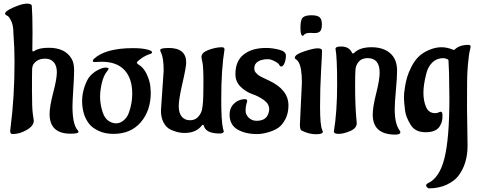

<svg xmlns="http://www.w3.org/2000/svg" viewBox="-20 -717 2626 1057"><path d="M159 -537 158 -440Q158 -434 162 -434Q166 -434 170 -437Q195 -454 249 -454Q340 -454 375 -392Q388 -369 388 -331Q388 -293 383.5 -226Q379 -159 379 -131Q379 -33 407 -1Q412 4 412 9Q412 19 369 19Q253 19 253 -89Q253 -131 273 -207Q293 -283 293 -319Q293 -355 276 -374.5Q259 -394 229 -394Q199 -394 181.5 -381Q164 -368 160 -354L157 -341Q156 -322 156 -220Q156 -118 161 -87.5Q166 -57 166 -53Q166 -24 127 -1.5Q88 21 50 21Q36 21 36 5L38 -14Q60 -182 60 -378Q60 -454 54 -532L53 -554Q51 -582 41.5 -602Q32 -622 24 -628L15 -633Q8 -637 8 -642Q8 -656 55 -676.5Q102 -697 127.5 -697Q153 -697 155 -686Q159 -635 159 -537Z M540 -377Q514 -376 502.5 -375.5Q491 -375 491 -381Q491 -387 497 -393Q561 -452 713 -452Q765 -452 795 -443L805 -440Q817 -435 817 -429Q817 -424 810 -421Q783 -413 758 -395.5Q733 -378 733 -371L739 -364Q771 -346 788.5 -307Q806 -268 808 -238L810 -207Q810 -108 755 -44Q700 20 605 20Q557 20 522 3Q487 -14 470.5 -35.5Q454 -57 444 -84Q432 -121 432 -160.5Q432 -200 445.5 -240Q459 -280 476.5 -299Q494 -318 516 -330Q544 -345 561 -345Q578 -345 578 -338L572 -328Q550 -302 540.5 -260Q531 -218 531 -185.5Q531 -153 539 -121Q547 -89 557 -73.5Q567 -58 580 -50Q599 -38 620 -38Q641 -38 661 -54.5Q681 -71 690 -98Q708 -148 708 -201Q708 -285 665.5 -331Q623 -377 540 -377Z M1216 -445Q1198 -337 1198 -170Q1198 -47 1208 -8L1212 5Q1212 18 1190 18Q1113 18 1102 -25Q1101 -30 1097.5 -30Q1094 -30 1091 -26Q1060 15 995 15Q959 15 920 -3Q896 -14 881 -41.5Q866 -69 866 -109L881 -328Q881 -397 867 -426Q862 -437 862 -440Q862 -446 867 -448Q883 -453 908 -453Q1005 -453 1005 -373Q1005 -348 984.5 -259Q964 -170 964 -132.5Q964 -95 980.5 -75Q997 -55 1026.5 -55Q1056 -55 1073 -76Q1090 -97 1093 -118L1096 -139Q1100 -174 1100 -262Q1100 -350 1094.5 -373.5Q1089 -397 1089 -403Q1089 -428 1129 -442.5Q1169 -457 1201 -457Q1216 -457 1216 -445Z M1568 -137Q1568 -94 1551.5 -62Q1535 -30 1514 -15Q1493 0 1464 9Q1426 21 1395 21Q1330 21 1287 -4.5Q1244 -30 1244 -86Q1244 -119 1262 -140Q1290 -171 1329 -171Q1341 -171 1341 -160Q1341 -159 1336.5 -144.5Q1332 -130 1332 -108Q1332 -86 1349.5 -69Q1367 -52 1392 -52Q1417 -52 1432 -60.5Q1447 -69 1453 -82Q1462 -100 1462 -116Q1462 -145 1433 -166Q1404 -187 1369 -199Q1334 -211 1305 -239Q1276 -267 1276 -309Q1276 -381 1321.5 -417Q1367 -453 1445 -453Q1479 -453 1516.5 -443.5Q1554 -434 1554 -411.5Q1554 -389 1546.5 -370Q1539 -351 1528 -351Q1522 -351 1520 -355.5Q1518 -360 1513 -366Q1508 -372 1489 -381.5Q1470 -391 1456.5 -391Q1443 -391 1438.5 -390.5Q1434 -390 1423 -387.5Q1412 -385 1403 -380Q1380 -367 1380 -342Q1380 -326 1387 -318.5Q1394 -311 1398 -307Q1402 -303 1412 -297.5Q1422 -292 1426 -290Q1430 -288 1444 -281.5Q1458 -275 1462 -273Q1568 -223 1568 -137Z M1711 -535 1687 -536Q1660 -536 1652 -523Q1650 -520 1647 -520Q1634 -520 1634 -564.5Q1634 -609 1647.5 -621Q1661 -633 1694.5 -633Q1728 -633 1740 -621.5Q1752 -610 1752 -583Q1752 -556 1743 -545.5Q1734 -535 1711 -535ZM1631 -30 1642 -263Q1642 -346 1623 -376Q1617 -386 1609 -391Q1603 -393 1603 -399Q1603 -417 1654 -434Q1705 -451 1728.5 -451Q1752 -451 1753 -439Q1753 -419 1747.5 -325.5Q1742 -232 1742 -129Q1742 -26 1754 -1Q1757 4 1757 9Q1757 22 1719 22Q1681 22 1641 2Q1631 -3 1631 -30Z M1818 7Q1836 -101 1836 -252Q1836 -403 1827 -448Q1827 -461 1857 -461Q1903 -461 1918 -426Q1919 -423 1923 -423Q1927 -423 1929 -425Q1960 -457 2025 -457Q2090 -457 2128 -424Q2166 -391 2166 -328Q2166 -290 2159.5 -220Q2153 -150 2153 -116Q2153 -35 2180 1Q2184 6 2184 11Q2184 24 2156 24Q2032 24 2032 -86Q2032 -128 2051 -203Q2070 -278 2070 -317Q2070 -397 2004 -397Q1972 -397 1955.5 -378Q1939 -359 1937 -334.5Q1935 -310 1935 -242Q1935 -138 1942 -61L1944 -39Q1944 -11 1907.5 4.5Q1871 20 1844.5 20Q1818 20 1818 7Z M2477 -442Q2481 -442 2483 -444Q2509 -470 2559 -470Q2571 -470 2571 -459Q2571 -458 2569 -450Q2567 -442 2564 -426.5Q2561 -411 2559 -389Q2552 -332 2551.5 -263Q2551 -194 2551 -125L2554 85Q2554 186 2502 253Q2481 280 2438.5 300Q2396 320 2339 320Q2326 312 2326 304Q2326 296 2337 291Q2400 262 2427 153.5Q2454 45 2454 -176L2452 -316L2449 -384Q2449 -393 2421 -397Q2385 -397 2360.5 -373.5Q2336 -350 2327 -312Q2311 -251 2311 -206.5Q2311 -162 2325.5 -128Q2340 -94 2376 -94Q2386 -94 2394.5 -98Q2403 -102 2406 -102Q2416 -102 2416 -82Q2416 -62 2413 -49.5Q2410 -37 2401 -22Q2381 11 2323 11Q2265 11 2240 -31Q2214 -74 2210 -108Q2204 -159 2204 -175Q2204 -191 2204.5 -200.5Q2205 -210 2209.5 -238.5Q2214 -267 2221.5 -292.5Q2229 -318 2245 -349.5Q2261 -381 2283 -403.5Q2305 -426 2341 -441.5Q2377 -457 2410 -457Q2443 -457 2477 -442Z"/></svg>

Font: Aladin
Style: Regular
Weight: 400
Designer: Angel Koziupa and Alejandro Paul
Foundry: Angel Koziupa and Alejandro Paul
Version: Version 1.000